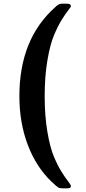

<svg xmlns="http://www.w3.org/2000/svg" viewBox="-20 -770 468 1040"><path d="M85 -249Q85 -559 279 -731Q283 -735 284 -736Q300 -750 313 -750H343Q364 -750 364 -737Q364 -732 349.5 -714Q335 -696 314 -662Q293 -628 272 -578Q251 -528 236.5 -441.5Q222 -355 222 -249Q222 -143 236.5 -57Q251 29 272 78.5Q293 128 314 161.5Q335 195 349.5 213Q364 231 364 238Q364 250 346 250H316Q302 250 294.5 245Q287 240 259 214Q177 136 131 16Q85 -104 85 -249Z"/></svg>

Font: CMU Sans Serif
Style: Bold
Weight: 700
Version: Version 0.7.0